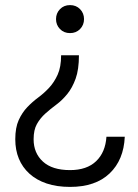

<svg xmlns="http://www.w3.org/2000/svg" viewBox="-20 -527 540 754"><path d="M290 -310Q290 -254 277 -218Q264 -182 244 -157.5Q224 -133 201 -116Q178 -99 158 -81Q138 -63 125 -40Q112 -17 112 20Q112 74 148.5 107.5Q185 141 255 141Q321 141 357.5 106Q394 71 398 10H470Q466 101 410.5 154Q355 207 255 207Q203 207 163 193.5Q123 180 95.5 155Q68 130 54 96Q40 62 40 20Q40 -26 53.5 -55.5Q67 -85 87 -106Q107 -127 130 -144Q153 -161 173 -182.5Q193 -204 206.5 -234Q220 -264 220 -310ZM255 -507Q279 -507 294.5 -491Q310 -475 310 -452Q310 -429 294.5 -413Q279 -397 255 -397Q231 -397 215.5 -413Q200 -429 200 -452Q200 -475 215.5 -491Q231 -507 255 -507Z"/></svg>

Font: PT Root UI
Style: Regular
Weight: 400
Designer: Vitaly Kuzmin
Foundry: ParaType Ltd.
Version: Version 2.001G